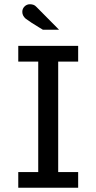

<svg xmlns="http://www.w3.org/2000/svg" viewBox="-20 -884 454 904"><path d="M66 0V-74H160V-594H66V-668H348V-594H254V-74H348V0ZM182 -744Q179 -746 163 -755.5Q147 -765 128.5 -777Q110 -789 101 -796Q85 -810 85 -828Q85 -843 95.5 -853.5Q106 -864 121 -864Q129 -864 137 -861.5Q145 -859 152 -851L258 -744Z"/></svg>

Font: Atkinson Hyperlegible
Style: Regular
Weight: 400
Designer: Elliott Scott, Megan Eiswerth, Linus Boman, Theodore Petrosky
Foundry: Braille Institute
Version: Version 1.006; ttfautohint (v1.8.3)